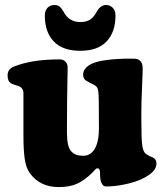

<svg xmlns="http://www.w3.org/2000/svg" viewBox="-20 -738 665 776"><path d="M161.1 -675.3Q161.1 -694.8 171.9 -706.3Q182.6 -717.8 200.2 -717.8Q213.4 -717.8 221.2 -711.2Q229 -704.6 236.8 -690.9Q258.3 -648.9 304.2 -648.9Q330.1 -648.9 345 -659.2Q359.9 -669.4 371.1 -690.9Q386.2 -717.8 408.2 -717.8Q425.3 -717.8 436 -706.3Q446.8 -694.8 446.8 -675.3Q446.8 -608.9 411.1 -570.8Q375.5 -532.7 304.2 -532.7Q232.9 -532.7 197 -570.8Q161.1 -608.9 161.1 -675.3ZM551.3 -286.1V-252Q551.3 -178.7 554.7 -152.1Q558.1 -125.5 568.4 -117.2Q574.7 -111.8 586.4 -106.4Q598.1 -101.1 598.6 -101.1Q612.3 -93.8 612.3 -77.1Q612.3 -52.2 583.5 -32.2Q552.2 -9.3 502 3.2Q451.7 15.6 410.6 15.6Q402.3 15.6 398.2 12.7Q394 9.8 389.6 0.5Q384.3 -10.3 384.3 -39.6Q384.3 -57.6 374 -57.6Q370.6 -57.6 367.9 -55.7Q365.2 -53.7 360.6 -48.3Q356 -43 353.5 -40.5Q321.3 -8.8 291.5 4.6Q261.7 18.1 217.3 18.1Q140.6 18.1 100.1 -39.1Q85 -59.6 79.8 -96.7Q74.7 -133.8 74.7 -191.4V-361.3Q74.7 -382.3 55.2 -390.1Q54.2 -390.6 41.3 -394.5Q28.3 -398.4 22.9 -402.3Q10.7 -410.6 10.7 -433.1Q10.7 -458.5 34.7 -468.3Q107.4 -498 221.2 -498Q234.9 -498 244.1 -489.3Q253.4 -480.5 253.4 -465.3Q253.4 -457.5 252.7 -423.3Q252 -389.2 251.2 -330.1Q250.5 -271 250.5 -203.6Q250.5 -173.8 254.9 -154.5Q259.3 -135.3 268.8 -125.5Q278.3 -115.7 289.3 -112.1Q300.3 -108.4 316.9 -108.4Q346.2 -108.4 363 -136.7Q379.9 -165 379.9 -220.7Q379.9 -234.9 379.6 -262.2Q379.4 -289.6 379.4 -307.1Q379.4 -365.2 375.5 -377.9Q372.1 -389.2 358.4 -396Q334.5 -407.7 329.6 -411.1Q315.9 -418.9 315.9 -436Q315.9 -461.9 347.2 -478.5Q367.2 -489.7 411.1 -495.4Q455.1 -501 500 -501H520Q556.6 -501 556.6 -462.4Q556.6 -443.4 554 -383.8Q551.3 -324.2 551.3 -286.1Z"/></svg>

Font: Cooper* ExtraBold
Style: Regular
Weight: 800
Designer: Owen Earl
Foundry: indestructible type*
Version: Version 0.001